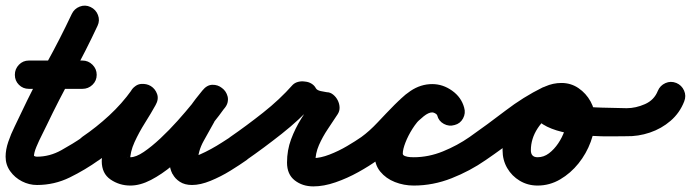

<svg xmlns="http://www.w3.org/2000/svg" viewBox="-50 -607 2465 685"><path d="M3 -340Q3 -361 17.5 -376Q32 -391 53 -391Q101 -391 148.5 -391Q196 -391 244 -391Q265 -391 280 -376Q295 -361 295 -340Q295 -319 280 -304.5Q265 -290 244 -290Q196 -290 148.5 -290Q101 -290 53 -290Q32 -290 17.5 -304.5Q3 -319 3 -340ZM273 -582Q292 -573 299.5 -553.5Q307 -534 298 -515Q256 -425 208 -338Q160 -251 117 -161Q111 -148 100 -126.5Q89 -105 80 -83.5Q71 -62 71 -48Q71 -47 71 -49Q70 -52 69 -53Q74 -48 82 -48Q127 -48 168.5 -71Q210 -94 245 -118Q262 -130 282.5 -126.5Q303 -123 315 -106Q327 -89 323.5 -68.5Q320 -48 303 -36Q254 -1 199 26Q144 53 82 53Q54 53 28.5 40Q3 27 -13.5 4Q-30 -19 -30 -48Q-30 -73 -20.5 -101Q-11 -129 2.5 -156Q16 -183 26 -205Q68 -294 116 -381Q164 -468 206 -557Q215 -576 234.5 -583.5Q254 -591 273 -582Z M244 -119Q294 -153 339.5 -195Q385 -237 420 -286Q434 -306 453.5 -307.5Q473 -309 488 -300Q504 -290 510.5 -271.5Q517 -253 505 -232Q489 -203 467.5 -169Q446 -135 430 -100Q414 -65 414 -32Q414 -29 413.5 -33.5Q413 -38 411 -40Q407 -48 405.5 -47Q404 -46 415 -46Q435 -46 463 -65Q491 -84 522.5 -113.5Q554 -143 583.5 -176Q613 -209 636.5 -238Q660 -267 671 -282Q685 -302 705 -302.5Q725 -303 741 -291Q756 -280 761.5 -260.5Q767 -241 752 -222Q742 -210 731.5 -197.5Q721 -185 714 -172Q714 -172 714 -172Q714 -172 714 -173Q714 -173 714.5 -173Q715 -173 715 -173Q697 -141 676.5 -104Q656 -67 656 -30Q656 -30 656.5 -29Q657 -28 656 -31Q655 -32 655 -33Q655 -33 655 -33Q655 -33 655 -34Q654 -34 654 -34Q654 -34 654 -34Q658 -27 656 -29.5Q654 -32 649.5 -37.5Q645 -43 641 -45Q640 -46 636 -47Q632 -48 635 -48Q645 -48 663.5 -56Q682 -64 703 -75.5Q724 -87 742.5 -99Q761 -111 772 -118Q789 -130 809.5 -126.5Q830 -123 842 -106Q854 -89 850.5 -68.5Q847 -48 830 -36Q806 -19 772 2Q738 23 701.5 38Q665 53 635 53Q609 53 591.5 41.5Q574 30 566 14Q566 14 566 14Q566 14 565 14Q565 13 565 13Q565 13 565 13Q555 -6 555 -30Q555 -82 578.5 -129Q602 -176 625 -221Q625 -221 625.5 -221Q626 -221 626 -221Q626 -222 626 -222Q626 -222 626 -222Q636 -239 648 -254Q660 -269 672 -284Q688 -304 707.5 -304.5Q727 -305 742 -293Q757 -282 762 -263Q767 -244 753 -224Q734 -197 705 -161Q676 -125 640.5 -87.5Q605 -50 566 -17.5Q527 15 488.5 35Q450 55 415 55Q376 55 344.5 33.5Q313 12 313 -32Q313 -76 330 -119Q347 -162 371.5 -203.5Q396 -245 417 -282Q429 -303 449 -304.5Q469 -306 485 -295Q502 -285 509 -266Q516 -247 502 -228Q462 -171 410 -122.5Q358 -74 302 -35Q284 -24 263.5 -27.5Q243 -31 231 -48Q220 -66 223.5 -86.5Q227 -107 244 -119Z M759 -48Q747 -65 750.5 -86Q754 -107 771 -118Q829 -158 888.5 -205Q948 -252 994 -304Q1002 -312 1014 -315Q1026 -318 1038 -316Q1051 -315 1061.5 -308.5Q1072 -302 1077 -292Q1081 -285 1094.5 -282Q1108 -279 1116 -278Q1128 -278 1138.5 -269.5Q1149 -261 1155 -249Q1161 -237 1161.5 -224Q1162 -211 1155 -200Q1138 -174 1119.5 -146.5Q1101 -119 1088 -89.5Q1075 -60 1075 -27Q1075 -29 1072 -34Q1067 -41 1062 -42Q1057 -43 1068 -43Q1093 -43 1125.5 -55.5Q1158 -68 1188.5 -86Q1219 -104 1239 -118Q1256 -130 1276.5 -126.5Q1297 -123 1309 -106Q1321 -89 1317.5 -68.5Q1314 -48 1297 -36Q1268 -15 1228.5 7Q1189 29 1147 43.5Q1105 58 1068 58Q1029 58 1001.5 36.5Q974 15 974 -27Q974 -71 988.5 -110Q1003 -149 1025.5 -185Q1048 -221 1071 -256Q1078 -266 1089.5 -255Q1101 -244 1110 -227Q1119 -209 1121 -193Q1123 -177 1110 -178Q1073 -180 1038.5 -196.5Q1004 -213 987 -248Q982 -258 997 -260.5Q1012 -263 1031 -260Q1049 -258 1063 -251.5Q1077 -245 1070 -236Q1019 -180 955 -129.5Q891 -79 829 -36Q812 -24 791 -27.5Q770 -31 759 -48Z M1239 -118Q1268 -139 1297.5 -170.5Q1327 -202 1357.5 -233Q1388 -264 1421 -285.5Q1454 -307 1492 -307Q1530 -307 1563 -283.5Q1596 -260 1606 -223Q1612 -203 1602 -184.5Q1592 -166 1572 -161Q1552 -155 1533.5 -165Q1515 -175 1510 -195Q1508 -200 1502 -203Q1496 -206 1492 -206Q1479 -206 1461.5 -192Q1444 -178 1426 -158.5Q1408 -139 1392 -120.5Q1376 -102 1367 -93Q1350 -78 1332.5 -63.5Q1315 -49 1297 -36Q1280 -24 1259.5 -27.5Q1239 -31 1227 -48Q1215 -65 1218.5 -85.5Q1222 -106 1239 -118ZM1572 -161Q1552 -155 1533.5 -165Q1515 -175 1510 -195Q1508 -200 1502 -203Q1496 -206 1492 -206Q1474 -206 1455.5 -189Q1437 -172 1421.5 -147.5Q1406 -123 1396.5 -98.5Q1387 -74 1387 -59Q1387 -53 1395.5 -50Q1404 -47 1413 -46.5Q1422 -46 1426 -46Q1479 -46 1530.5 -67Q1582 -88 1625 -118Q1642 -130 1662.5 -126.5Q1683 -123 1695 -106Q1707 -89 1703.5 -68.5Q1700 -48 1683 -36Q1627 3 1561 29Q1495 55 1426 55Q1391 55 1359 42.5Q1327 30 1306.5 5Q1286 -20 1286 -59Q1286 -95 1303 -138Q1320 -181 1349 -219.5Q1378 -258 1414.5 -282.5Q1451 -307 1492 -307Q1530 -307 1563 -283.5Q1596 -260 1606 -223Q1612 -203 1602 -184.5Q1592 -166 1572 -161Z M1625 -118Q1689 -163 1753 -212Q1817 -261 1886 -295Q1905 -304 1925 -297Q1945 -290 1954 -272Q1963 -253 1956 -233Q1949 -213 1931 -204Q1865 -172 1804 -124.5Q1743 -77 1683 -36Q1666 -24 1645.5 -27.5Q1625 -31 1613 -48Q1601 -65 1604.5 -85.5Q1608 -106 1625 -118ZM1954 -271Q1963 -252 1956 -232Q1949 -212 1930 -204Q1892 -186 1868 -149Q1844 -112 1844 -71Q1844 -46 1868 -46Q1890 -46 1908.5 -60Q1927 -74 1941.5 -95.5Q1956 -117 1964 -140.5Q1972 -164 1972 -183Q1972 -189 1967 -199.5Q1962 -210 1953 -210Q1945 -210 1942.5 -208Q1940 -206 1946 -212Q1948 -214 1950.5 -219Q1953 -224 1952 -221Q1952 -221 1952 -221Q1952 -221 1952 -221Q1952 -223 1952 -225Q1953 -233 1950 -240Q1949 -242 1946.5 -243.5Q1944 -245 1945 -246Q1945 -246 1960.5 -242Q1976 -238 1992 -234Q2008 -230 2011 -230Q2054 -224 2098 -223Q2142 -222 2185 -221Q2206 -221 2221 -206.5Q2236 -192 2236 -171Q2235 -150 2220.5 -135Q2206 -120 2185 -121Q2167 -121 2132.5 -120.5Q2098 -120 2056.5 -122.5Q2015 -125 1974 -132.5Q1933 -140 1902 -155Q1871 -170 1857 -194Q1843 -218 1856 -255Q1856 -255 1856 -255Q1856 -255 1856 -255Q1856 -255 1856 -255Q1856 -255 1856 -255Q1867 -286 1895 -298.5Q1923 -311 1953 -311Q1987 -311 2014 -292.5Q2041 -274 2057 -245Q2073 -216 2073 -183Q2073 -143 2057.5 -101Q2042 -59 2014 -24Q1986 11 1948.5 33Q1911 55 1868 55Q1833 55 1804.5 38Q1776 21 1759.5 -7.5Q1743 -36 1743 -71Q1743 -118 1761.5 -162Q1780 -206 1812 -241Q1844 -276 1887 -295Q1906 -304 1925.5 -297Q1945 -290 1954 -271Z M2135 -172Q2135 -193 2150 -207.5Q2165 -222 2186 -221Q2218 -221 2251 -235.5Q2284 -250 2297 -283Q2305 -302 2324 -310.5Q2343 -319 2363 -311Q2382 -303 2390.5 -284Q2399 -265 2391 -245Q2375 -204 2342.5 -176Q2310 -148 2268.5 -134Q2227 -120 2184 -121Q2163 -121 2148.5 -136Q2134 -151 2135 -172Z"/></svg>

Font: FRB American Cursive Guidelines Arrows Ultra
Style: Bold Italic
Weight: 1000
Italic angle: -25°
Version: Version 2.0;Modular Font Editor K font №1